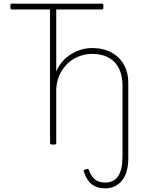

<svg xmlns="http://www.w3.org/2000/svg" viewBox="-20 -781 817 1055"><path d="M37 -737V-753Q37 -761 45 -761H539Q548 -761 548 -753V-737Q548 -729 539 -729H289V-388Q316 -450 371 -483.5Q426 -517 487 -517Q576 -517 630.5 -465Q685 -413 685 -324V86Q685 171 649 212.5Q613 254 558 254Q514 254 485.5 232.5Q457 211 441 163Q440 162 440 159Q440 153 446 151L457 148Q458 147 461 147Q467 147 468 153Q482 190 503 206Q524 222 558 222Q653 222 653 81V-309Q653 -394 609.5 -439.5Q566 -485 485 -485Q441 -485 398 -464.5Q355 -444 325 -401Q295 -358 289 -295V5Q289 13 281 13H264Q255 13 255 5V-729H45Q37 -729 37 -737Z"/></svg>

Font: LINE Seed JP_TTF Thin
Style: Regular
Weight: 250
Designer: LY Corporation & Fontrix & Fontworks
Version: Version 1.008